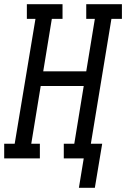

<svg xmlns="http://www.w3.org/2000/svg" viewBox="-46 -755 601 915"><path d="M330 140 353 0H258V-70H308L353 -345H148L103 -70H144V0H-26V-70H24L123 -665H82V-735H252V-665H201L160 -415H365L406 -665H365V-735H535V-665H485L387 -70H441L406 140Z"/></svg>

Font: Iosevka Slab
Style: Italic
Weight: 400
Italic angle: -9°
Monospace: yes
Designer: Belleve Invis
Foundry: Belleve Invis
Version: Version 11.1.0; ttfautohint (v1.8.3)